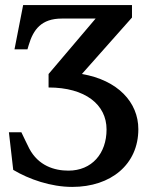

<svg xmlns="http://www.w3.org/2000/svg" viewBox="-20 -720 594 755"><path d="M171 -429V-376C315 -376 399 -309 399 -211C399 -116 341 -49 249 -49C194 -49 131 -68 95 -136C84 -157 75 -178 64 -200H15L32 -52C94 -15 180 15 264 15C417 15 524 -74 524 -212C524 -318 443 -405 302 -429L499 -651V-700H71L37 -526H88L93 -543C111 -604 143 -647 223 -647H356Z"/></svg>

Font: LT Superior Serif Semibold
Style: Regular
Weight: 600
Designer: Daniel Lyons
Foundry: LyonsType
Version: Version 2.120;FEAKit 1.0